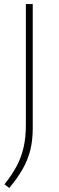

<svg xmlns="http://www.w3.org/2000/svg" viewBox="-20 -760 290 950"><path d="M26 170 2 152Q38 107 61.5 63.5Q85 20 96.5 -29.8Q108 -79.5 108 -143V-740H142V-125Q142 -65.5 129.8 -16.8Q117.5 32 91.8 77Q66 122 26 170Z"/></svg>

Font: Encode Sans Exp Th
Style: Regular
Weight: 100
Width: 7
Designer: Multiple Designers
Foundry: Impallari Type
Version: Version 3.002; ttfautohint (v1.8.3) -l 8 -r 50 -G 200 -x 14 